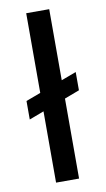

<svg xmlns="http://www.w3.org/2000/svg" viewBox="-83 -755 438 797"><g transform="rotate(-10 136.0 -357.0)"><path d="M87 -714H184V0H87ZM25 -355 247 -438V-361L25 -277Z"/></g></svg>

Font: AF Albert Sans Medium
Style: Regular
Weight: 500
Designer: Andreas Rasmussen
Foundry: a.Foundry
Version: Version 1.300;Glyphs 3.2 (3231)